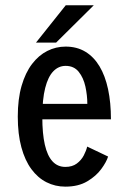

<svg xmlns="http://www.w3.org/2000/svg" viewBox="-20 -686 490 717"><path d="M120.4 -298.1H306.1Q306.1 -330 298.9 -362.9Q291.6 -395.8 273.9 -417.9Q256.1 -440 225.1 -440Q198.7 -440 179.2 -419.9Q159.6 -399.9 148.8 -357.6Q138 -315.4 138 -248.9Q138 -187.1 147.4 -145.7Q156.9 -104.3 176 -83.5Q195.1 -62.7 224.1 -62.7Q249.9 -62.7 266.7 -75.2Q283.5 -87.7 292.8 -105.5Q302 -123.2 305.6 -138.6L383.7 -101.4Q377.4 -81 358.1 -54.7Q338.9 -28.4 305.7 -8.7Q272.4 11 224.1 11Q186.1 11 153.7 -5.4Q121.3 -21.7 97.2 -54.4Q73.1 -87 59.8 -136.1Q46.4 -185.1 46.4 -250.6Q46.4 -316.3 60.6 -365.4Q74.8 -414.4 99.6 -447Q124.5 -479.6 156.7 -495.8Q188.9 -512 225 -512Q267.1 -512 298.7 -492.9Q330.4 -473.8 351.6 -438.4Q372.9 -402.9 383.6 -352.8Q394.3 -302.6 394.3 -240.4H120.4ZM114.3 -526.8 225.6 -666.4H330.3L189.4 -526.8Z"/></svg>

Font: League Mono Thin Condensed
Style: Regular
Weight: 100
Width: 1
Designer: Tyler Finck
Foundry: The League of Moveable Type / Tyler Finck
Version: Version 2.300;RELEASE